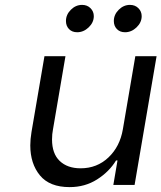

<svg xmlns="http://www.w3.org/2000/svg" viewBox="-20 -757 661 786"><path d="M531 0H444L461 -100H455Q427 -54 377.5 -22.5Q328 9 265 9Q183 9 143.5 -39Q104 -87 104 -162Q104 -187 109 -217L162 -527H248L197 -228Q193 -208 193 -186Q193 -128 224.5 -98Q256 -68 310 -68Q377 -68 424 -112.5Q471 -157 483 -228L534 -527H621ZM446 -671Q446 -697 466 -717Q486 -737 512 -737Q533 -737 546.5 -723.5Q560 -710 560 -691Q560 -665 539 -645Q518 -625 492 -625Q471 -625 458.5 -638Q446 -651 446 -671ZM250 -671Q250 -697 270 -717Q290 -737 316 -737Q337 -737 350.5 -723.5Q364 -710 364 -691Q364 -665 343 -645Q322 -625 296 -625Q275 -625 262.5 -638Q250 -651 250 -671Z"/></svg>

Font: Be Vietnam
Style: Italic
Weight: 400
Italic angle: -9.33299°
Designer: Gabriel Lam
Foundry: TypeRant
Version: Version 3.000